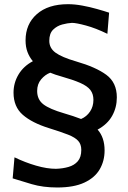

<svg xmlns="http://www.w3.org/2000/svg" viewBox="-20 -746 598 894"><path d="M246.5 127Q180.5 127 127.8 111.5Q75 96 39 84.5L47.5 -13.5Q97 10.5 147.8 25.2Q198.5 40 240.5 40Q272.5 39 299.2 31.2Q326 23.5 342.2 4.8Q358.5 -14 358.5 -48Q358.5 -74 344.2 -90Q330 -106 297 -119Q264 -132 207.5 -149.5Q129 -174 86 -211.5Q43 -249 43 -314.5Q43 -360 66.2 -399Q89.5 -438 133 -461Q117 -480 108 -503.8Q99 -527.5 99 -558Q99 -634 151.5 -680.2Q204 -726.5 296.5 -726.5Q328 -726.5 363.2 -720Q398.5 -713.5 431.2 -704.2Q464 -695 488 -687L480 -588.5Q425.5 -615 380.2 -627.2Q335 -639.5 315 -639.5Q294.5 -638.5 270 -632Q245.5 -625.5 227.5 -608Q209.5 -590.5 209.5 -556Q209.5 -522 238.5 -500.8Q267.5 -479.5 334.5 -460Q426.5 -433.5 475.2 -397.5Q524 -361.5 524 -292.5Q524 -245.5 502.2 -206.5Q480.5 -167.5 434.5 -142.5Q467 -106 467 -45.5Q467 3.5 444.2 42.5Q421.5 81.5 372.8 104.2Q324 127 246.5 127ZM278 -218.5Q300 -212 320 -205.5Q340 -199 357.5 -192Q383.5 -203 399.2 -226.5Q415 -250 415 -281Q415 -308.5 400.8 -327Q386.5 -345.5 353.5 -360Q320.5 -374.5 264 -390.5Q236.5 -398 214 -407.5Q190 -398.5 171.5 -376.5Q153 -354.5 153 -322.5Q153 -282.5 182 -260.2Q211 -238 278 -218.5Z"/></svg>

Font: Commissioner Flair Medium
Style: Regular
Weight: 500
Designer: Kostas Bartsokas
Foundry: Kostas Bartsokas
Version: Version 1.000; ttfautohint (v1.8.3)